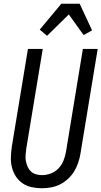

<svg xmlns="http://www.w3.org/2000/svg" viewBox="-20 -996 541 1024"><path d="M203 8Q175 8 148 2Q121 -4 99.5 -19Q78 -34 64 -56Q50 -78 43.5 -104Q37 -130 38 -158Q39 -186 43 -214L129 -735H208L120 -203Q118 -186 116.5 -169.5Q115 -153 118 -137Q121 -121 127.5 -106.5Q134 -92 145 -81.5Q156 -71 172 -66.5Q188 -62 204 -62Q228 -62 251.5 -71Q275 -80 292.5 -98.5Q310 -117 319 -140.5Q328 -164 332 -187L422 -735H501L409 -176Q405 -152 397 -128Q389 -104 375.5 -82Q362 -60 342.5 -42Q323 -24 300 -12.5Q277 -1 252 3.5Q227 8 203 8ZM231 -805 192 -838 307 -976H405L471 -834L426 -809L347 -919Z"/></svg>

Font: Iosevka SS18
Style: Italic
Weight: 400
Italic angle: -9°
Monospace: yes
Designer: Belleve Invis
Foundry: Belleve Invis
Version: Version 25.1.1; ttfautohint (v1.8.4)